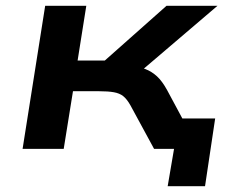

<svg xmlns="http://www.w3.org/2000/svg" viewBox="-20 -514 785 663"><path d="M559 129 581 0H525L542 -105H723L688 129ZM58 0 136 -494H278L248 -305H342L555 -494H731L438 -244L426 -287Q460 -284 482 -275.5Q504 -267 522 -250.5Q540 -234 557 -203L666 0H512L430 -151Q418 -172 405.5 -182Q393 -192 373 -195.5Q353 -199 322 -199H232L200 0Z"/></svg>

Font: Nunito Sans 10pt Expanded
Style: Bold Italic
Weight: 700
Width: 7
Italic angle: -9°
Designer: Vernon Adams
Foundry: Vernon Adams
Version: Version 3.101;gftools[0.9.27]